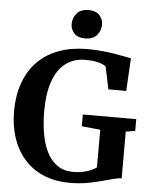

<svg xmlns="http://www.w3.org/2000/svg" viewBox="-63 -1025 855 1087"><g transform="rotate(5 364.5 -481.0)"><path d="M375.6 11Q289.4 11 223.7 -17.3Q158.1 -45.6 114.1 -96.6Q70 -147.5 47.7 -215.8Q25.4 -284 25.4 -363.3Q25.4 -457.3 52.2 -529.8Q79 -602.3 128.9 -651.8Q178.9 -701.3 249.9 -726.7Q320.8 -752.1 409.2 -752.1Q448.8 -752.1 487.3 -748.6Q525.9 -745.1 559.9 -739.6Q594 -734.1 619.6 -729.1Q645.3 -724.1 658.5 -721.1L648 -535.2H546.4L520 -662.5Q514.7 -667.8 500.6 -674.3Q486.4 -680.9 462.4 -685.6Q438.5 -690.3 403.8 -690.3Q337.6 -690.3 291.1 -655.4Q244.5 -620.4 220 -551.5Q195.4 -482.5 195.4 -380.7Q195.4 -311.8 205.8 -252.2Q216.2 -192.6 239.1 -147.7Q261.9 -102.8 298.8 -77.5Q335.6 -52.1 388.5 -52.1Q415.7 -52.1 440.5 -56.9Q465.2 -61.6 485.8 -70.2Q506.3 -78.8 520.6 -89.5V-303.4L414.9 -314.1V-380.9H718.4V-314.1L665.4 -305.2V-40Q643.9 -39.5 614.9 -31.5Q585.9 -23.5 549.6 -13.8Q513.3 -4 469.9 3.5Q426.5 11 375.6 11ZM388.3 -810.8Q347.8 -810.8 327.5 -833.5Q307.1 -856.1 307.1 -885.3Q307.1 -920.7 329.3 -946.6Q351.4 -972.5 396.8 -972.5H397.8Q438.7 -972.5 458.8 -949.9Q479 -927.2 479 -898Q479 -862.7 456.9 -836.7Q434.7 -810.8 389.3 -810.8Z"/></g></svg>

Font: Merriweather 7pt Light
Style: Regular
Weight: 300
Designer: Eben Sorkin
Foundry: Eben Sorkin
Version: Version 2.200;gftools[0.9.31]